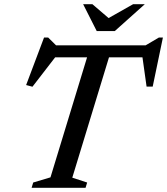

<svg xmlns="http://www.w3.org/2000/svg" viewBox="-20 -891 793 911"><path d="M688 -619H194L252.5 -633L134 -479.5L104 -487.5L189 -713H208.5L255.5 -666.5L215 -676H705.5L655 -666.5L734 -713H753L704.5 -480H675.5L654 -633ZM400 -641.5H504L323 -48L393.5 -25L386 0H130L137.5 -25L219.5 -49.5ZM667 -871 524.5 -743.5H439L374.5 -871H418.5L502 -799.5H485L611.5 -871Z"/></svg>

Font: Newsreader 16pt 16pt Medium
Style: Italic
Weight: 500
Italic angle: -17°
Version: Version 1.003